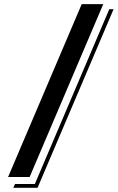

<svg xmlns="http://www.w3.org/2000/svg" viewBox="-20 -667 574 936"><path d="M378.4 -647H483.4L124.5 195.8H19.5ZM149.9 230 512.7 -622.1H533.7L163.1 248.5H44.9L53.2 230Z"/></svg>

Font: Vast Shadow
Style: Regular
Weight: 400
Designer: Nicole Fally
Foundry: Nicole Fally
Version: Version 1.002